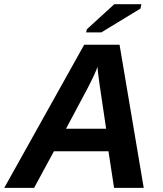

<svg xmlns="http://www.w3.org/2000/svg" viewBox="-41 -903 783 923"><path d="M507.3 0 480.5 -175.8H218.3L123 0H-20.5L363.8 -688H533.7L649.9 0ZM427.7 -582Q417.5 -550.8 379.9 -478.5L276.4 -284.2H469.2L436.5 -504.9Q427.7 -570.8 427.7 -582ZM373 -747.1 376.5 -762.2 508.3 -882.8H638.7L634.3 -861.8L445.8 -747.1Z"/></svg>

Font: Liberation Sans
Style: Bold Italic
Weight: 700
Italic angle: -12°
Designer: Steve Matteson
Foundry: Ascender Corporation
Version: Version 2.1.5